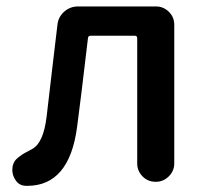

<svg xmlns="http://www.w3.org/2000/svg" viewBox="-20 -570 651 602"><path d="M65.4 12.7Q63.5 12.7 62.5 12.7Q40 12.7 28.3 -5.9Q18.6 -20.5 18.6 -37.1Q18.6 -42 19.5 -48.8Q21.5 -56.6 25.4 -63.5Q29.3 -70.3 37.6 -76.7Q45.9 -83 50.3 -85.9Q54.7 -88.9 66.9 -95.2Q79.1 -101.6 82 -103.5Q116.2 -123 126 -203.1Q132.8 -259.8 145 -365.2Q157.2 -470.7 160.2 -493.2Q163.1 -517.6 181.6 -533.7Q200.2 -549.8 224.6 -549.8H468.8Q492.2 -549.8 509.3 -533.2Q526.4 -516.6 526.4 -492.2V-57.6Q526.4 -34.2 509.3 -17.1Q492.2 0 468.8 0H467.8Q443.4 0 426.8 -17.1Q410.2 -34.2 410.2 -57.6V-450.2Q410.2 -458 402.3 -458H264.6Q256.8 -458 255.9 -451.2Q232.4 -251 221.7 -171.9Q197.3 12.7 65.4 12.7Z"/></svg>

Font: Gen Jyuu Gothic Medium
Style: Regular
Weight: 500
Designer: [Source Han Sans]
Ryoko NISHIZUKA  (kana & ideographs); Paul D. Hunt (Latin, Greek & Cyrillic); Wenlong ZHANG  (bopomofo
Version: Version 1.002.20150607